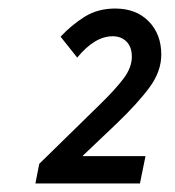

<svg xmlns="http://www.w3.org/2000/svg" viewBox="-20 -720 410 450"><path d="M63 -290 72 -336 213 -474Q251 -511 270 -536.5Q289 -562 289 -587Q289 -610 276.5 -622.5Q264 -635 244 -635Q202 -635 161 -585L122 -634Q147 -661 178 -680.5Q209 -700 250 -700Q299 -700 328.5 -670Q358 -640 358 -592Q358 -553 331 -516Q304 -479 254 -431L173 -354H321L308 -290Z"/></svg>

Font: Radio Canada Condensed
Style: Italic
Weight: 400
Width: 3
Italic angle: -12°
Designer: Charles Daoud, Etienne Aubert Bonn, Alexandre Saumier Demers, Jacques Le Bailly
Foundry: Radio-Canada
Version: Version 2.104; ttfautohint (v1.8.4.7-5d5b);gftools[0.9.28.de